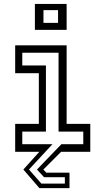

<svg xmlns="http://www.w3.org/2000/svg" viewBox="-20 -770 535 974"><path d="M180 184.5 98.5 90 179.5 0H57V-141.5H177V-398.5H57V-540H318V-141.5H438V0H290L200 90L215 106H332.5V184.5ZM190 161.5H309V129H203.5L167.5 90L291.5 -38.5H402.5V-102.5H277V-502.5H93V-438H213V-102.5H93V-38.5H246L127 90ZM157 -618.5V-750H318V-618.5ZM200.5 -654H274.5V-718.5H200.5Z"/></svg>

Font: Tourney
Style: Regular
Weight: 400
Designer: Tyler Finck
Foundry: Etcetera Type Co
Version: Version 1.015